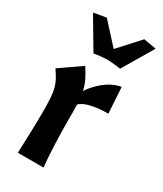

<svg xmlns="http://www.w3.org/2000/svg" viewBox="-193 -841 774 913"><g transform="rotate(30 193.5 -384.0)"><path d="M21 -437C64 -374 73 -352 73 -229C73 -152 69 -57 67 0H208C202 -46 197 -161 197 -247C197 -284 197 -314 196 -339C220 -365 282 -376 347 -376L338 -518C269 -507 215 -449 188 -409C181 -445 166 -474 138 -518ZM142 -589C156 -591 191 -596 215 -596C239 -596 274 -591 288 -589L387 -756L318 -768L215 -655L112 -768L43 -756Z"/></g></svg>

Font: CantoraOne
Style: Regular
Weight: 400
Designer: Pablo Impallari, Rodrigo Fuenzalida
Foundry: Pablo Impallari
Version: Version 1.001